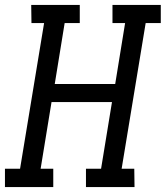

<svg xmlns="http://www.w3.org/2000/svg" viewBox="-30 -755 669 775"><path d="M-10 0V-74H51L148 -662H97L96 -735H292V-662H231L191 -416H435L475 -662H424V-735H619V-662H558L461 -74H512L513 0H317V-74H378L422 -343H178L134 -74H185V0Z"/></svg>

Font: Iosevka Plex Etoile
Style: Italic
Weight: 400
Italic angle: -9°
Designer: Belleve Invis
Foundry: Belleve Invis
Version: Version 25.1.1; ttfautohint (v1.8.4)